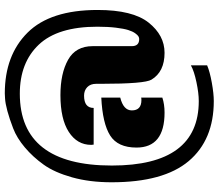

<svg xmlns="http://www.w3.org/2000/svg" viewBox="-74 -666 889 780"><g transform="rotate(-90 370.0 -275.5)"><path d="M437 -104Q420 -131 420 -309V-329Q420 -352 406.5 -365Q393 -378 372 -378Q322 -378 322 -339H173Q172 -343 172 -349Q172 -406 224.5 -440Q277 -474 374 -474Q462 -474 517.5 -443Q573 -412 573 -343V-184Q573 -154 602 -154Q607 -154 612.5 -157Q618 -160 625.5 -170.5Q633 -181 638.5 -198.5Q644 -216 648 -248.5Q652 -281 652 -324Q652 -485 579 -562Q506 -639 380 -639Q88 -639 88 -265Q88 88 350 88Q382 88 427 78.5Q472 69 495 56V122Q469 133 424.5 141Q380 149 350 149Q192 149 106 47Q20 -55 20 -266Q20 -355 40 -426.5Q60 -498 91.5 -542Q123 -586 161.5 -618.5Q200 -651 239 -666Q278 -681 309.5 -689.5Q341 -698 361 -699L381 -700Q536 -700 628 -607.5Q720 -515 720 -323Q720 -180 668.5 -115.5Q617 -51 546 -51Q469 -51 437 -104ZM364 -60Q337 -51 303 -51Q161 -51 161 -165Q161 -241 210 -272Q259 -303 364 -308V-231Q312 -218 312 -184Q312 -145 354 -145Q361 -145 364 -146Z"/></g></svg>

Font: Archicoco
Style: Regular
Weight: 400
Designer: Hector Gatti
Foundry: Hector Gatti
Version: 1.002